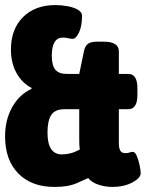

<svg xmlns="http://www.w3.org/2000/svg" viewBox="-23 -728 574 756"><path d="M191 8Q101 8 49 -45Q-3 -98 -3 -191Q-3 -256 25 -306Q53 -356 101 -378V-382Q64 -401 42 -440.5Q20 -480 20 -533Q20 -613 67.5 -660.5Q115 -708 195 -708Q219 -708 243.5 -703.5Q268 -699 284 -689.5Q300 -680 300 -666Q300 -625 288 -600Q276 -575 263 -575Q254 -575 245.5 -577.5Q237 -580 225 -580Q181 -580 181 -509Q181 -470 195 -453.5Q209 -437 239 -437H289L308 -528Q312 -547 323.5 -555.5Q335 -564 360 -564H384Q445 -564 445 -526V-437H482Q518 -437 518 -381V-354Q518 -298 482 -298H445V-165Q445 -145 450.5 -135Q456 -125 471 -125Q480 -125 487 -127.5Q494 -130 500 -130Q509 -130 516 -113Q523 -96 527 -76Q531 -56 531 -46Q531 -27 498 -9.5Q465 8 419 8Q392 8 365.5 -0.5Q339 -9 324 -27Q299 -15 280 -7Q261 1 240.5 4.5Q220 8 191 8ZM221 -120Q236 -120 253 -124Q270 -128 291 -139Q289 -155 289 -178V-298H230Q194 -298 179 -275.5Q164 -253 164 -206Q164 -120 221 -120Z"/></svg>

Font: Asap Condensed ExtraBold
Style: Regular
Weight: 800
Width: 3
Designer: Pablo Cosgaya
Foundry: Omnibus-Type
Version: Version 3.001; ttfautohint (v1.8.4.7-5d5b)